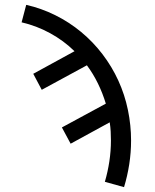

<svg xmlns="http://www.w3.org/2000/svg" viewBox="-20 -558 640 791"><path d="M491 213 412 191Q424 150 430.5 107Q437 64 437 21Q437 2 436 -16.5Q435 -35 432 -54L271 34L235 -33L416 -131Q403 -174 383.5 -214Q364 -254 338 -289L152 -188L117 -254L287 -347Q242 -391 186 -421.5Q130 -452 69 -466L88 -538Q150 -524 207.5 -495.5Q265 -467 314 -426.5Q363 -386 402 -335Q441 -284 467.5 -226Q494 -168 507 -105Q520 -42 520 21Q520 70 512.5 118.5Q505 167 491 213Z"/></svg>

Font: Iosevka Mono
Style: Regular
Weight: 400
Designer: Belleve Invis
Foundry: Belleve Invis
Version: Version 11.1.1